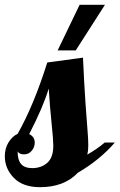

<svg xmlns="http://www.w3.org/2000/svg" viewBox="-35 -770 496 796"><path d="M-15 -122Q-15 -155 0.5 -180Q16 -205 38 -215Q105 -333 161 -511L309 -531Q314 -421 319.5 -341.5Q325 -262 328 -227.5Q331 -193 331 -167Q331 -145 327 -129Q370 -154 399 -179H441Q379 -107 288 -54Q231 6 131 6Q60 6 22.5 -32.5Q-15 -71 -15 -122ZM38 -143Q38 -107 52.5 -90Q67 -73 99 -73Q136 -73 161 -95Q186 -117 186 -166Q186 -191 179 -257.5Q172 -324 167 -403Q143 -324 86 -214Q109 -203 109 -179Q109 -160 96.5 -145Q84 -130 65 -130Q44 -130 38 -143ZM204 -561 295 -750H400L279 -561Z"/></svg>

Font: Lobster Two
Style: Bold Italic
Weight: 700
Designer: Pablo Impallari
Foundry: Pablo Impallari. www.impallari.com
Version: Version 1.006